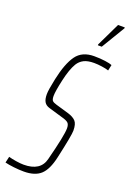

<svg xmlns="http://www.w3.org/2000/svg" viewBox="-187 -954 691 1020"><g transform="rotate(20 158.0 -443.5)"><path d="M-18 -4 -10 -39Q7 -34 32.5 -30Q58 -26 76 -26Q171 -26 189 -99Q227 -246 227 -286Q227 -308 217 -317Q207 -326 180 -333L102 -356Q82 -362 73 -377Q64 -392 64 -420Q64 -445 78 -510Q98 -604 131 -650Q164 -696 232 -696Q266 -696 294.5 -692Q323 -688 334 -683L327 -650Q313 -655 288.5 -658.5Q264 -662 244 -662Q208 -662 186.5 -651Q165 -640 152 -619Q131 -584 116 -517Q101 -450 101 -424Q101 -404 107.5 -397Q114 -390 132 -385L204 -364Q234 -355 248.5 -339.5Q263 -324 263 -286Q263 -259 233 -125Q217 -52 184.5 -22Q152 8 89 8Q63 8 32 4.5Q1 1 -18 -4ZM230 -757V-762L294 -895H332V-890L252 -757Z"/></g></svg>

Font: Saira Ultra Condensed Thin
Style: Italic
Weight: 100
Width: 1
Italic angle: -12°
Designer: Hector Gatti with collaboration of the Omnibus-Type team
Foundry: Omnibus-Type
Version: Version 1.001; ttfautohint (v1.8)